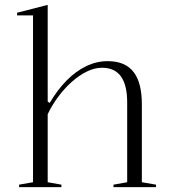

<svg xmlns="http://www.w3.org/2000/svg" viewBox="-20 -765 692 785"><path d="M618 -10V0H444V-10L500 -20V-346Q500 -417 474.5 -452.5Q449 -488 397 -488Q366 -488 334 -472Q302 -456 272 -429Q242 -402 217 -368Q192 -334 175 -298V-20L231 -10V0H58V-10L115 -20V-702H50V-713L175 -745V-350L183 -344Q215 -398 252.5 -436Q290 -474 332.5 -494.5Q375 -515 420 -515Q457 -515 483.5 -503.5Q510 -492 527 -469.5Q544 -447 552 -414Q560 -381 560 -338V-20Z"/></svg>

Font: Kalnia Light
Style: Regular
Weight: 300
Designer: Frida Medrano
Foundry: Frida Medrano
Version: Version 1.105